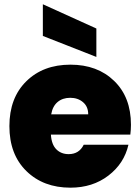

<svg xmlns="http://www.w3.org/2000/svg" viewBox="-20 -870 656 897"><path d="M219.2 -335.9H392.1Q392.1 -372.1 367.9 -392.6Q343.8 -413.1 308.1 -413.1Q272.5 -413.1 249 -393.3Q225.6 -373.5 219.2 -335.9ZM580.1 -193.8Q560.1 -106 486.3 -49.6Q412.6 6.8 309.1 6.8Q182.6 6.8 103.3 -70.8Q23.9 -148.4 23.9 -280.8Q23.9 -412.6 102.8 -490.2Q181.6 -567.9 309.1 -567.9Q435.1 -567.9 513.4 -491.9Q591.8 -416 591.8 -287.1Q591.8 -264.2 588.9 -241.2H217.8Q220.7 -194.8 243.2 -172.4Q265.6 -149.9 300.8 -149.9Q349.6 -149.9 371.1 -193.8ZM180.2 -702.1V-850.1L430.2 -736.8V-604Z"/></svg>

Font: Poppins ExtraBold
Style: Regular
Weight: 800
Designer: Ninad Kale (Devanagari), Jonny Pinhorn (Latin)
Foundry: Indian Type Foundry
Version: Version 3.200;PS 1.000;hotconv 16.6.54;makeotf.lib2.5.65590